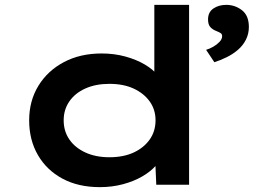

<svg xmlns="http://www.w3.org/2000/svg" viewBox="-20 -760 1044 790"><path d="M391 10Q302 10 237 -25Q172 -60 136 -122Q100 -184 100 -265Q100 -345 138 -407Q176 -469 243 -504.5Q310 -540 398 -540Q450 -540 495.5 -527.5Q541 -515 575 -495Q609 -475 629 -450.5Q649 -426 651 -402L615 -395V-740H758V0H623L617 -138L645 -129Q643 -104 622 -79.5Q601 -55 566 -34.5Q531 -14 486 -2Q441 10 391 10ZM430 -113Q488 -113 530 -132.5Q572 -152 596 -186Q620 -220 620 -265Q620 -309 596 -342.5Q572 -376 530 -395.5Q488 -415 430 -415Q374 -415 331.5 -396Q289 -377 265.5 -343Q242 -309 242 -265Q242 -220 265.5 -186Q289 -152 331.5 -132.5Q374 -113 430 -113ZM862 -504 828 -555Q842 -559 857 -567.5Q872 -576 883 -587.5Q894 -599 894 -611Q894 -620 887.5 -624Q881 -628 871 -632Q855 -638 845.5 -648.5Q836 -659 836 -680Q836 -710 858 -725Q880 -740 911 -740Q947 -740 975.5 -718Q1004 -696 1004 -649Q1004 -621 992 -597Q980 -573 959 -555Q938 -537 912.5 -524.5Q887 -512 862 -504Z"/></svg>

Font: Lexend Tera SemiBold
Style: Regular
Weight: 600
Version: Version 1.007